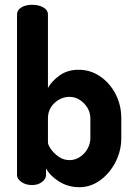

<svg xmlns="http://www.w3.org/2000/svg" viewBox="-20 -772 559 801"><path d="M311 9Q264 9 226 -15Q188 -39 172 -70V-41Q172 -26 155.5 -13Q139 0 114 0Q87 0 69 -13Q51 -26 51 -41V-712Q51 -730 69 -741Q87 -752 114 -752Q142 -752 161 -741Q180 -730 180 -712V-405Q196 -434 229 -457.5Q262 -481 308 -481Q357 -481 397.5 -453.5Q438 -426 462 -380Q486 -334 486 -278V-196Q486 -143 462 -96Q438 -49 398 -20Q358 9 311 9ZM270 -104Q294 -104 314 -117.5Q334 -131 345.5 -152Q357 -173 357 -196V-278Q357 -301 345.5 -321Q334 -341 314 -354.5Q294 -368 269 -368Q248 -368 227.5 -357Q207 -346 193.5 -326Q180 -306 180 -278V-178Q180 -168 192 -150.5Q204 -133 224.5 -118.5Q245 -104 270 -104Z"/></svg>

Font: Dosis
Style: Bold
Weight: 700
Designer: EdgarTolentino, PabloImpallari, IginoMarini
Foundry: EdgarTolentino, PabloImpallari, IginoMarini
Version: Version 3.001; ttfautohint (v1.8.2)